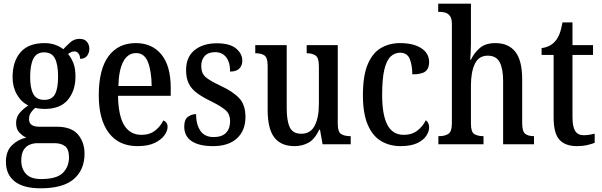

<svg xmlns="http://www.w3.org/2000/svg" viewBox="-20 -780 3254 1038"><path d="M200 238Q106 238 59 200.5Q12 163 12 95Q12 37 45 5Q78 -27 122 -36Q102 -45 84.5 -63.5Q67 -82 67 -115Q67 -146 85.5 -168.5Q104 -191 133 -210Q95 -228 71.5 -269Q48 -310 48 -362Q48 -448 91 -497.5Q134 -547 221 -547Q253 -547 279 -537.5Q305 -528 322 -514Q336 -529 358 -549.5Q380 -570 410 -570Q437 -570 450 -554Q463 -538 463 -517Q463 -495 451 -478.5Q439 -462 413 -462Q413 -479 404.5 -490.5Q396 -502 383 -502Q372 -502 364 -498Q356 -494 348 -488Q365 -468 376.5 -439.5Q388 -411 388 -366Q388 -290 347 -240.5Q306 -191 221 -191Q211 -191 195.5 -192.5Q180 -194 171 -197Q159 -188 148 -172.5Q137 -157 137 -136Q137 -95 191 -95H285Q366 -95 401.5 -53Q437 -11 437 51Q437 138 379 188Q321 238 200 238ZM219 -240Q261 -240 277.5 -271Q294 -302 294 -365Q294 -431 277 -464Q260 -497 218 -497Q178 -497 160.5 -463Q143 -429 143 -364Q143 -302 160.5 -271Q178 -240 219 -240ZM202 188Q287 188 320 154.5Q353 121 353 71Q353 28 332.5 11Q312 -6 273 -6H182Q161 -6 141 2Q121 10 108 30.5Q95 51 95 89Q95 132 120.5 160Q146 188 202 188Z M723 10Q622 10 568 -62Q514 -134 514 -264Q514 -405 566.5 -476Q619 -547 714 -547Q802 -547 852.5 -485.5Q903 -424 903 -305V-262H618Q620 -153 652 -102Q684 -51 745 -51Q789 -51 818.5 -74Q848 -97 863 -129Q872 -126 879 -117Q886 -108 886 -94Q886 -72 868.5 -48Q851 -24 815.5 -7Q780 10 723 10ZM800 -315Q799 -395 780 -444Q761 -493 716 -493Q671 -493 646.5 -447Q622 -401 620 -315Z M1132 10Q1056 10 1016 -17Q976 -44 976 -96Q976 -134 996 -148.5Q1016 -163 1040 -163Q1040 -108 1063 -73.5Q1086 -39 1135 -39Q1180 -39 1202 -62Q1224 -85 1224 -125Q1224 -161 1202 -182Q1180 -203 1124 -231Q1076 -254 1045.5 -276.5Q1015 -299 1000.5 -328.5Q986 -358 986 -401Q986 -472 1032 -509Q1078 -546 1152 -546Q1222 -546 1256 -518Q1290 -490 1290 -452Q1290 -425 1273.5 -409Q1257 -393 1224 -393Q1224 -444 1202.5 -471Q1181 -498 1143 -498Q1106 -498 1087 -477.5Q1068 -457 1068 -423Q1068 -384 1091.5 -363.5Q1115 -343 1173 -316Q1240 -285 1273.5 -249Q1307 -213 1307 -148Q1307 -74 1261 -32Q1215 10 1132 10Z M1572 10Q1499 10 1463 -37Q1427 -84 1427 -186V-424Q1427 -468 1410 -480Q1393 -492 1363 -492H1360V-536H1530V-195Q1530 -127 1546.5 -92Q1563 -57 1609 -57Q1659 -57 1681.5 -101Q1704 -145 1704 -218V-421Q1704 -468 1686 -480Q1668 -492 1641 -492H1638V-536H1806V-111Q1806 -66 1825 -55Q1844 -44 1871 -44H1876V0H1724L1710 -79H1706Q1682 -28 1648.5 -9Q1615 10 1572 10Z M2146 10Q2086 10 2040 -17.5Q1994 -45 1968 -106Q1942 -167 1942 -265Q1942 -372 1968.5 -433.5Q1995 -495 2040.5 -521Q2086 -547 2142 -547Q2215 -547 2257.5 -519.5Q2300 -492 2300 -444Q2300 -410 2280 -394Q2260 -378 2209 -378Q2209 -426 2195.5 -460.5Q2182 -495 2143 -495Q2114 -495 2092 -474.5Q2070 -454 2058 -404.5Q2046 -355 2046 -266Q2046 -160 2074 -105.5Q2102 -51 2163 -51Q2207 -51 2237 -74.5Q2267 -98 2282 -130Q2300 -117 2300 -91Q2300 -69 2284.5 -45.5Q2269 -22 2235 -6Q2201 10 2146 10Z M2350 0V-44H2356Q2384 -44 2403.5 -56Q2423 -68 2423 -115V-650Q2423 -679 2413 -693Q2403 -707 2388 -711.5Q2373 -716 2357 -716H2349V-760H2526V-545Q2526 -518 2524.5 -491.5Q2523 -465 2522 -457H2526Q2543 -494 2574 -520.5Q2605 -547 2658 -547Q2729 -547 2766 -500Q2803 -453 2803 -351V-116Q2803 -69 2819.5 -56.5Q2836 -44 2865 -44H2867V0H2700V-343Q2700 -408 2681.5 -443.5Q2663 -479 2617 -479Q2568 -479 2547 -434.5Q2526 -390 2526 -318V-111Q2526 -66 2544.5 -55Q2563 -44 2592 -44H2594V0Z M3099 10Q3036 10 3004.5 -24.5Q2973 -59 2973 -146V-483H2908V-520Q2956 -526 2983 -559Q2996 -574 3005 -597Q3014 -620 3021 -659H3075V-536H3186V-483H3075V-147Q3075 -95 3089.5 -72Q3104 -49 3135 -49Q3152 -49 3166.5 -51.5Q3181 -54 3195 -57V-8Q3181 -2 3156 4Q3131 10 3099 10Z"/></svg>

Font: Noto Serif Lao Condensed Medium
Style: Regular
Weight: 500
Width: 3
Designer: Monotype Design Team
Foundry: Monotype Imaging Inc.
Version: Version 2.003; ttfautohint (v1.8.4.7-5d5b)